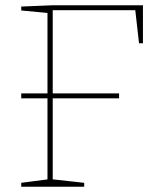

<svg xmlns="http://www.w3.org/2000/svg" viewBox="-20 -712 597 732"><path d="M434 -356V-337H61V-356ZM61 0V-15L168 -29L161 -21V-670L168 -662L61 -672V-687L182 -692H525V-547H510L495 -680L503 -673H174L181 -680V-21L174 -29L301 -15V0Z"/></svg>

Font: Bitter Thin
Style: Regular
Weight: 100
Designer: Sol Matas, and Bitter project Authors
Foundry: Sol Matas
Version: Version 2.002